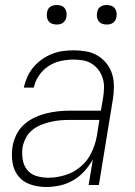

<svg xmlns="http://www.w3.org/2000/svg" viewBox="-20 -739 540 767"><path d="M164 8Q132 8 102 -2Q72 -12 53.5 -35Q35 -58 30 -89.5Q25 -121 30 -153Q34 -177 45 -200Q56 -223 75 -240.5Q94 -258 117.5 -269Q141 -280 165 -286Q189 -292 213 -294.5Q237 -297 261 -297H383L392 -349Q395 -368 395.5 -388Q396 -408 390.5 -426Q385 -444 374 -459Q363 -474 347.5 -484Q332 -494 313 -497.5Q294 -501 274 -501Q249 -501 223 -495.5Q197 -490 174 -475Q151 -460 135.5 -437Q120 -414 115 -389H75Q80 -411 89 -431.5Q98 -452 113 -470Q128 -488 147 -501.5Q166 -515 187.5 -523.5Q209 -532 230.5 -535Q252 -538 274 -538Q300 -538 325 -533.5Q350 -529 370.5 -516.5Q391 -504 406 -485Q421 -466 428 -443Q435 -420 435 -394Q435 -368 431 -343L375 0H334L351 -102Q337 -77 317 -55Q297 -33 272 -18.5Q247 -4 219 2Q191 8 164 8ZM173 -29Q206 -29 240.5 -39.5Q275 -50 302.5 -73.5Q330 -97 345.5 -129.5Q361 -162 367 -196L377 -260H261Q242 -260 222.5 -258.5Q203 -257 183.5 -252.5Q164 -248 145 -240.5Q126 -233 109.5 -220Q93 -207 83.5 -188.5Q74 -170 70 -151Q67 -127 70.5 -103Q74 -79 88 -61Q102 -43 125 -36Q148 -29 173 -29ZM406 -641Q397 -641 388.5 -644Q380 -647 374.5 -654Q369 -661 367.5 -670.5Q366 -680 368 -690Q369 -696 372 -702Q375 -708 381 -712Q387 -716 393.5 -717.5Q400 -719 406 -719Q416 -719 424.5 -716Q433 -713 438.5 -706Q444 -699 445.5 -689.5Q447 -680 445 -670Q444 -664 440.5 -658Q437 -652 431.5 -648Q426 -644 419.5 -642.5Q413 -641 406 -641ZM206 -641Q197 -641 188.5 -644Q180 -647 174.5 -654Q169 -661 167.5 -670.5Q166 -680 168 -690Q169 -696 172 -702Q175 -708 181 -712Q187 -716 193.5 -717.5Q200 -719 206 -719Q216 -719 224.5 -716Q233 -713 238.5 -706Q244 -699 245.5 -689.5Q247 -680 245 -670Q244 -664 240.5 -658Q237 -652 231.5 -648Q226 -644 219.5 -642.5Q213 -641 206 -641Z"/></svg>

Font: Iosevka Curly XLtObl
Style: Regular
Weight: 200
Italic angle: -9°
Monospace: yes
Designer: Belleve Invis
Foundry: Belleve Invis
Version: Version 11.1.0; ttfautohint (v1.8.3)